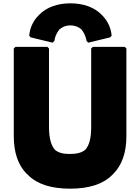

<svg xmlns="http://www.w3.org/2000/svg" viewBox="-20 -1114 845 1156"><path d="M307 -868 308 -869C312 -908 339 -938 339 -938C354 -950 374 -961 404 -961C433 -961 454 -951 469 -938C495 -909 501 -869 501 -869V-868L511 -857L643 -889L652 -899V-902C647 -948 628 -988 597 -1020L589 -1028C547 -1070 482 -1094 404 -1094C326 -1094 261 -1070 219 -1028L212 -1021C181 -990 161 -949 156 -902V-899L165 -889L297 -857ZM731 -832H539L529 -822V-350C529 -280 517 -238 493 -212C473 -195 443 -187 402 -187C362 -187 333 -193 311 -212C289 -236 275 -279 275 -350V-822L265 -832H73L63 -822V-294C63 -195 89 -120 141 -67L143 -66H144L149 -60C204 -5 289 22 402 22C515 22 600 -5 655 -60L662 -67C714 -119 741 -195 741 -294V-822Z"/></svg>

Font: Hussar Woodtype
Style: Ultra
Weight: 900
Foundry: Cannot Into Space Fonts
Version: Version 1.07